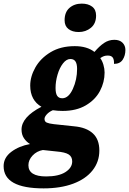

<svg xmlns="http://www.w3.org/2000/svg" viewBox="-92 -801 713 1061"><path d="M-72 117Q-72 70 -29.5 38Q13 6 74 -5Q54 -17 40.5 -37Q27 -57 27 -85Q27 -154 137 -211Q107 -228 91 -257.5Q75 -287 75 -328Q75 -378 103.5 -428.5Q132 -479 187.5 -512.5Q243 -546 321 -546Q389 -546 430 -514Q457 -546 483 -563.5Q509 -581 540 -581Q569 -581 585 -565Q601 -549 601 -525Q601 -494 586 -471Q571 -448 538 -448Q539 -472 531 -483Q523 -494 504 -494Q492 -494 483 -491Q474 -488 462 -480Q473 -465 479.5 -443Q486 -421 486 -400Q486 -347 460.5 -298.5Q435 -250 382.5 -219Q330 -188 254 -188Q226 -188 200 -192Q179 -183 166.5 -169Q154 -155 154 -144Q154 -129 166.5 -123.5Q179 -118 205 -115L318 -103Q385 -97 421 -64Q457 -31 457 31Q457 93 419.5 140.5Q382 188 312.5 214Q243 240 149 240Q-72 240 -72 117ZM334 -420Q334 -448 325 -461.5Q316 -475 297 -475Q275 -475 256 -450.5Q237 -426 226 -388.5Q215 -351 215 -315Q215 -285 224 -271.5Q233 -258 252 -258Q287 -258 310.5 -309.5Q334 -361 334 -420ZM307 91Q307 65 287.5 52.5Q268 40 220 36L145 28Q111 34 88 58.5Q65 83 65 112Q65 174 163 174Q232 174 269.5 150Q307 126 307 91ZM265 -689Q265 -734 292 -757.5Q319 -781 360 -781Q395 -781 417 -764.5Q439 -748 439 -715Q439 -671 410.5 -647.5Q382 -624 343 -624Q308 -624 286.5 -640.5Q265 -657 265 -689Z"/></svg>

Font: Noto Serif NarrowBlack
Style: Italic
Weight: 900
Width: 4
Italic angle: -12°
Designer: Monotype Design Team
Foundry: Monotype Imaging Inc.
Version: Version 1.001